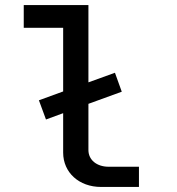

<svg xmlns="http://www.w3.org/2000/svg" viewBox="-20 -740 700 760"><path d="M74 -720V-630H230V-378L134 -343L162 -267L230 -292V-136C230 -57 293 0 380 0H530V-80H410C363 -80 330 -107 330 -146V-329L462 -377L435 -452L330 -414V-720Z"/></svg>

Font: Uncut Plan8
Style: Regular
Weight: 400
Designer: Kasper Nordkvist
Foundry: UNCUT.wtf
Version: Version 1.002;Glyphs 3.1.2 (3151)